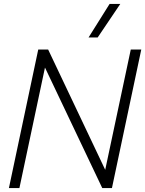

<svg xmlns="http://www.w3.org/2000/svg" viewBox="-20 -949 733 969"><path d="M533 -929H587L473 -760H427ZM173 -699H223L511 -92L640 -699H693L545 0H496L207 -608L78 0H25Z"/></svg>

Font: Prompt ExtraLight
Style: Italic
Weight: 275
Italic angle: -12°
Designer: Katatrad Team
Foundry: CadsonDemak
Version: Version 1.000